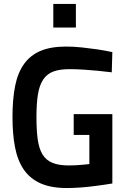

<svg xmlns="http://www.w3.org/2000/svg" viewBox="-20 -938 639 969"><path d="M352 -362H547V-12Q505 -5 465 0Q430 5 390 8Q350 11 318 11Q238 11 185 -12.5Q132 -36 100.5 -81.5Q69 -127 56 -194Q43 -261 43 -347Q43 -438 56.5 -505Q70 -572 102 -616Q134 -660 185.5 -681.5Q237 -703 314 -703Q353 -703 394.5 -698.5Q436 -694 470 -689Q510 -683 547 -675L544 -573Q509 -577 472 -581Q440 -584 402.5 -586.5Q365 -589 331 -589Q281 -589 249 -577Q217 -565 198 -536.5Q179 -508 171.5 -462Q164 -416 164 -347Q164 -280 170.5 -233.5Q177 -187 195 -158Q213 -129 245 -116Q277 -103 328 -103Q346 -103 364 -104Q382 -105 397 -106.5Q412 -108 421.5 -109Q431 -110 431 -110V-257H352ZM249 -918H363V-799H249Z"/></svg>

Font: Panefresco 800wt
Style: Regular
Weight: 800
Designer: Campivisivi
Foundry: Campivisivi & Chank Co
Version: Version 1.001